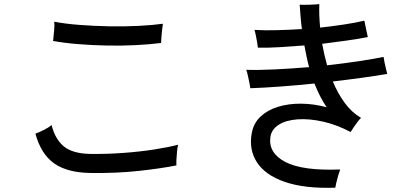

<svg xmlns="http://www.w3.org/2000/svg" viewBox="-20 -851 2040 938"><path d="M420 -6Q307 -8 243.5 -53.5Q180 -99 153 -198Q170 -204 194 -216Q218 -228 232 -240Q249 -172 291 -136.5Q333 -101 420 -99Q502 -98 583.5 -104Q665 -110 735 -121Q805 -132 850 -144Q847 -132 845 -111.5Q843 -91 842 -72Q841 -53 842 -43Q768 -28 657.5 -16Q547 -4 420 -6ZM767 -641Q712 -634 643 -630.5Q574 -627 501.5 -628.5Q429 -630 361 -635.5Q293 -641 239 -651Q239 -653 240 -657Q242 -677 244.5 -702.5Q247 -728 245 -745Q296 -735 366 -729.5Q436 -724 511.5 -722.5Q587 -721 656.5 -724.5Q726 -728 776 -735Q774 -725 772 -706Q770 -687 768.5 -668.5Q767 -650 767 -641Z M1618 66Q1467 71 1371 37.5Q1275 4 1235 -58.5Q1195 -121 1210 -201Q1219 -250 1253.5 -282Q1288 -314 1339 -329.5Q1390 -345 1451.5 -344.5Q1513 -344 1576 -327Q1558 -353 1543.5 -382Q1529 -411 1516 -443Q1429 -434 1347 -428Q1265 -422 1203 -420Q1202 -429 1198.5 -446Q1195 -463 1191 -481.5Q1187 -500 1183 -510Q1243 -508 1324 -512Q1405 -516 1490 -523Q1483 -549 1477.5 -575.5Q1472 -602 1467 -629Q1404 -624 1345.5 -620.5Q1287 -617 1240 -618Q1239 -628 1236 -645.5Q1233 -663 1229.5 -680Q1226 -697 1223 -705Q1271 -702 1331 -703.5Q1391 -705 1455 -709Q1451 -739 1448.5 -769Q1446 -799 1444 -828Q1464 -827 1494 -828Q1524 -829 1540 -831Q1539 -805 1540 -776Q1541 -747 1544 -716Q1606 -723 1662 -731.5Q1718 -740 1760 -750Q1762 -742 1765 -726Q1768 -710 1771.5 -694.5Q1775 -679 1777 -670Q1733 -661 1675 -653Q1617 -645 1554 -637Q1563 -585 1578 -532Q1660 -541 1732.5 -552Q1805 -563 1854 -573Q1855 -564 1858.5 -546.5Q1862 -529 1866 -513Q1870 -497 1872 -490Q1821 -481 1752 -471.5Q1683 -462 1606 -453Q1630 -395 1664 -348.5Q1698 -302 1744 -275Q1738 -270 1727.5 -256.5Q1717 -243 1707.5 -228.5Q1698 -214 1693 -206Q1625 -242 1557.5 -257Q1490 -272 1434 -268Q1378 -264 1342.5 -242Q1307 -220 1301 -182Q1290 -104 1373.5 -60Q1457 -16 1642 -23Q1638 -13 1632.5 5.5Q1627 24 1623 41.5Q1619 59 1618 66Z"/></svg>

Font: Zen Kaku Gothic Antique Medium
Style: Regular
Weight: 500
Designer: Yoshimichi Ohira
Foundry: Positype
Version: Version 1.002